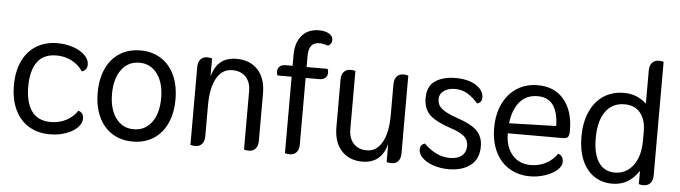

<svg xmlns="http://www.w3.org/2000/svg" viewBox="-47 -919 3970 1121"><g transform="rotate(5 1938.5 -358.5)"><path d="M36 -255Q36 -336 64 -396.5Q92 -457 145 -489.5Q198 -522 269 -522Q318 -522 360.5 -507.5Q403 -493 429 -468Q455 -443 455 -413Q455 -380 424 -370Q399 -408 358.5 -429Q318 -450 269 -450Q193 -450 156.5 -399Q120 -348 120 -255Q120 -162 156.5 -111Q193 -60 269 -60Q318 -60 358.5 -81Q399 -102 424 -140Q455 -130 455 -97Q455 -67 429 -42Q403 -17 360.5 -2.5Q318 12 269 12Q198 12 145 -20.5Q92 -53 64 -113.5Q36 -174 36 -255Z M527 -255Q527 -336 555 -396.5Q583 -457 634.5 -489.5Q686 -522 755 -522Q824 -522 875.5 -489.5Q927 -457 955 -396.5Q983 -336 983 -255Q983 -174 955 -113.5Q927 -53 875.5 -20.5Q824 12 755 12Q686 12 634.5 -20.5Q583 -53 555 -113.5Q527 -174 527 -255ZM899 -255Q899 -344 860 -397Q821 -450 755 -450Q689 -450 650 -397Q611 -344 611 -255Q611 -166 650 -113Q689 -60 755 -60Q821 -60 860 -113Q899 -166 899 -255Z M1093 2V-455Q1093 -483 1107 -499.5Q1121 -516 1147 -516Q1162 -516 1175 -512V-407Q1191 -465 1226 -493.5Q1261 -522 1319 -522Q1396 -522 1442.5 -473Q1489 -424 1489 -333V-55Q1489 -27 1475 -10.5Q1461 6 1435 6Q1420 6 1407 2V-339Q1407 -393 1378.5 -423.5Q1350 -454 1299 -454Q1240 -454 1207.5 -397Q1175 -340 1175 -236V-55Q1175 -27 1161 -10.5Q1147 6 1121 6Q1106 6 1093 2Z M1852 -510Q1857 -500 1857 -488Q1857 -468 1844 -457Q1831 -446 1810 -446H1729V-55Q1729 -27 1715 -10.5Q1701 6 1675 6Q1660 6 1647 2V-446H1564Q1559 -456 1559 -468Q1559 -488 1572 -499Q1585 -510 1606 -510H1647V-574Q1647 -646 1683 -688Q1719 -730 1783 -730Q1819 -730 1842 -716.5Q1865 -703 1865 -680Q1865 -668 1859 -659Q1853 -650 1842 -645Q1816 -655 1793 -655Q1759 -655 1744 -634.5Q1729 -614 1729 -574V-510Z M1933 -177V-455Q1933 -483 1947 -499.5Q1961 -516 1987 -516Q2002 -516 2015 -512V-171Q2015 -118 2043.5 -87Q2072 -56 2121 -56Q2178 -56 2210.5 -113Q2243 -170 2243 -274V-455Q2243 -483 2257 -499.5Q2271 -516 2297 -516Q2312 -516 2325 -512V-55Q2325 -27 2311 -10.5Q2297 6 2271 6Q2256 6 2243 2V-103Q2211 12 2101 12Q2025 12 1979 -37Q1933 -86 1933 -177Z M2429 -88Q2429 -118 2457 -125Q2485 -95 2524.5 -74.5Q2564 -54 2609 -54Q2653 -54 2678 -75Q2703 -96 2703 -133Q2703 -166 2679 -188Q2655 -210 2595 -229Q2508 -258 2472.5 -293.5Q2437 -329 2437 -390Q2437 -461 2483.5 -491.5Q2530 -522 2601 -522Q2676 -522 2721.5 -493Q2767 -464 2767 -422Q2767 -392 2739 -385Q2711 -418 2678.5 -438Q2646 -458 2604 -458Q2564 -458 2538.5 -439.5Q2513 -421 2513 -391Q2513 -357 2539 -335Q2565 -313 2629 -291Q2714 -263 2748.5 -228Q2783 -193 2783 -137Q2783 -62 2734 -25Q2685 12 2607 12Q2558 12 2517 -2Q2476 -16 2452.5 -39Q2429 -62 2429 -88Z M2851 -252Q2851 -333 2880.5 -394Q2910 -455 2962.5 -488.5Q3015 -522 3084 -522Q3182 -522 3237.5 -455.5Q3293 -389 3293 -275Q3293 -247 3285.5 -237Q3278 -227 3255 -227H2933Q2933 -148 2973.5 -101Q3014 -54 3082 -54Q3132 -54 3172.5 -76Q3213 -98 3237 -134Q3267 -123 3267 -89Q3267 -62 3240 -39Q3213 -16 3170.5 -2Q3128 12 3084 12Q3015 12 2962 -20Q2909 -52 2880 -112Q2851 -172 2851 -252ZM3211 -294Q3209 -375 3179 -416.5Q3149 -458 3088 -458Q3024 -458 2985 -414Q2946 -370 2935 -286Z M3363 -245Q3363 -328 3390.5 -390.5Q3418 -453 3469 -487Q3520 -521 3588 -521Q3631 -521 3662.5 -507.5Q3694 -494 3721 -470V-665Q3721 -693 3735.5 -709.5Q3750 -726 3776 -726Q3790 -726 3803 -722V-55Q3803 -27 3788.5 -10.5Q3774 6 3748 6Q3736 6 3721 2V-76Q3692 -32 3654 -9.5Q3616 13 3565 13Q3504 13 3458 -18.5Q3412 -50 3387.5 -108.5Q3363 -167 3363 -245ZM3723 -254V-306Q3723 -376 3690.5 -415.5Q3658 -455 3597 -455Q3526 -455 3486.5 -399.5Q3447 -344 3447 -243Q3447 -151 3480 -102Q3513 -53 3575 -53Q3641 -53 3682 -107Q3723 -161 3723 -254Z"/></g></svg>

Font: Thasadith
Style: Bold
Weight: 700
Designer: Cadson Demak Co.,Ltd.
Foundry: Cadson Demak Co.,Ltd.
Version: Version 1.000; ttfautohint (v1.6)